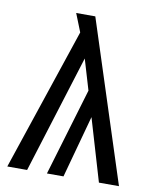

<svg xmlns="http://www.w3.org/2000/svg" viewBox="-79 -750 653 811"><g transform="rotate(10 247.5 -344.5)"><path d="M487 0H401L322 -267L249 0H178L290 -375L251 -506L93 0H8L213 -611L182 -689H264Z"/></g></svg>

Font: Fira Sans Extra Condensed
Style: Regular
Weight: 400
Width: 1
Designer: Carrois Corporate & Edenspiekermann AG
Foundry: Carrois Corporate GbR & Edenspiekermann AG
Version: Version 4.203